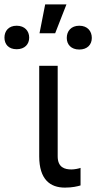

<svg xmlns="http://www.w3.org/2000/svg" viewBox="-104 -844 436 871"><path d="M73.9 -545.5V-134.9C73.9 -29.8 123.6 7.1 190.3 7.1C224.4 7.1 247.2 1.4 261.4 -2.8V-82.4C254.3 -79.5 234.4 -75.3 220.2 -75.3C190.3 -75.3 157.7 -83.8 157.7 -134.9V-545.5ZM-83.8 -673.3C-83.8 -643.5 -65.3 -620.7 -28.4 -620.7C8.5 -620.7 28.4 -643.5 28.4 -673.3C28.4 -703.1 8.5 -727.3 -28.4 -727.3C-65.3 -727.3 -83.8 -703.1 -83.8 -673.3ZM75.3 -693.2H146.3L197.4 -823.9H100.9ZM198.9 -671.9C198.9 -642 218.8 -619.3 255.7 -619.3C292.6 -619.3 312.5 -642 312.5 -671.9C312.5 -703.1 292.6 -727.3 255.7 -727.3C218.8 -727.3 198.9 -703.1 198.9 -671.9Z"/></svg>

Font: Margiela Sans
Style: Regular
Weight: 400
Designer: Stefan Endress, Andreas Faust
Version: Version 1.100;FEAKit 1.0